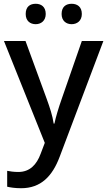

<svg xmlns="http://www.w3.org/2000/svg" viewBox="-20 -756 567 1016"><path d="M116 -682C116 -646 139 -628 169 -628C197 -628 222 -646 222 -682C222 -721 197 -736 169 -736C139 -736 116 -721 116 -682ZM306 -682C306 -646 330 -628 359 -628C388 -628 413 -646 413 -682C413 -721 388 -736 359 -736C330 -736 306 -721 306 -682ZM1 -539 217 0 195 58C174 115 138 154 77 154C54 154 32 151 18 148V232C35 236 59 240 92 240C196 240 257 177 296 73L527 -539H413L307 -234C290 -186 275 -136 268 -102H264C258 -144 244 -186 227 -233L115 -539Z"/></svg>

Font: Noto Sans Gujarati Medium
Style: Regular
Weight: 500
Designer: Jelle Bosma - Monotype Design Team, Universal Thirst
Foundry: Monotype Imaging Inc.
Version: Version 2.106